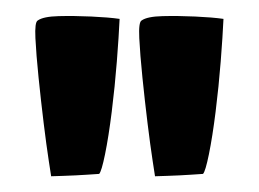

<svg xmlns="http://www.w3.org/2000/svg" viewBox="-20 -807 329 244"><path d="M45 -583Q45 -583 42 -602.5Q39 -622 35.5 -650.5Q32 -679 29 -708.5Q26 -738 25 -758.5Q24 -779 28 -781Q35 -786 54.5 -786.5Q74 -787 96 -786Q118 -785 132 -783Q131 -761 128.5 -729Q126 -697 122 -665Q118 -633 113.5 -611Q109 -589 106 -586Q106 -586 91 -585Q76 -584 60.5 -583.5Q45 -583 45 -583ZM177 -583Q177 -583 174 -602.5Q171 -622 167.5 -650.5Q164 -679 161 -708.5Q158 -738 157 -758.5Q156 -779 160 -781Q167 -786 186.5 -786.5Q206 -787 228 -786Q250 -785 264 -783Q263 -761 260.5 -729Q258 -697 254 -665Q250 -633 245.5 -611Q241 -589 238 -586Q238 -586 223 -585Q208 -584 192.5 -583.5Q177 -583 177 -583Z"/></svg>

Font: Yanone Kaffeesatz ExtraLight
Style: Bold
Weight: 700
Version: Version 2.003